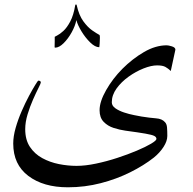

<svg xmlns="http://www.w3.org/2000/svg" viewBox="-20 -647 840 836"><path d="M743.7 -430.7 723.6 -337.9Q711.9 -349.1 700 -355.7Q688 -362.3 664.1 -362.3Q638.7 -362.3 605.2 -349.1Q571.8 -335.9 540 -313.2Q508.3 -290.5 487.5 -261.7Q466.8 -232.9 466.8 -201.7Q466.8 -186.5 482.4 -175.5Q498 -164.6 520.3 -157.2Q542.5 -149.9 563.7 -145.8Q585 -141.6 596.2 -139.6Q632.8 -133.8 659.4 -131.8Q686 -129.9 698.7 -114.7Q706.1 -106.9 707.3 -91.6Q708.5 -76.2 708.5 -55.2Q708.5 -32.7 692.1 -7.3Q675.8 18.1 649.9 39.1Q606 73.7 546.6 103.3Q487.3 132.8 418.5 150.6Q349.6 168.5 275.4 168.5Q168.9 168.5 103.3 118.9Q37.6 69.3 37.6 -22Q37.6 -53.2 48.1 -90.1Q58.6 -127 74.5 -163.3Q90.3 -199.7 106.4 -229.7Q122.6 -259.8 133.8 -277.8Q145 -295.9 146.5 -295.9Q157.7 -295.9 157.7 -287.6Q157.7 -284.2 147.5 -263.9Q137.2 -243.7 123.8 -213.4Q110.4 -183.1 100.1 -149.2Q89.8 -115.2 89.8 -84.5Q89.8 -38.1 110.4 -7.3Q130.9 23.4 164.1 41.5Q197.3 59.6 236.3 67.4Q275.4 75.2 313 75.2Q351.6 75.2 397.9 65.4Q444.3 55.7 490.7 40.5Q537.1 25.4 575.7 9Q614.3 -7.3 637.7 -21.2Q661.1 -35.2 661.1 -42Q661.1 -50.3 651.6 -55.2Q642.1 -60.1 613 -65.2Q584 -70.3 525.9 -78.1Q501.5 -81.5 475.3 -89.8Q449.2 -98.1 431.4 -116.5Q413.6 -134.8 413.6 -167Q413.6 -204.6 442.1 -254.6Q470.7 -304.7 512.7 -347.2Q556.6 -391.1 606.9 -420.4Q657.2 -449.7 706.1 -449.7Q713.4 -449.7 728.5 -445.1Q743.7 -440.4 743.7 -430.7ZM415 -482.9Q415 -474.6 414.1 -459.2Q413.1 -443.8 412.1 -441.4Q394 -441.4 372.8 -462.2Q351.6 -482.9 334.7 -510.7Q317.9 -538.6 312.5 -559.6Q307.6 -534.2 292 -506.1Q276.4 -478 256.8 -458.7Q237.3 -439.5 220.2 -439.5Q217.8 -439.5 217.8 -441.9Q217.8 -447.8 218 -453.6Q218.3 -459.5 218.3 -468.3Q218.3 -473.6 218.3 -479.7Q218.3 -485.8 218.3 -486.8Q218.3 -487.3 229.2 -492.7Q240.2 -498 255.9 -512.2Q271.5 -526.4 285.9 -553.5Q300.3 -580.6 307.6 -624.5Q307.6 -627.4 311 -627.4Q314 -627.4 314 -624.5Q323.7 -580.6 342.8 -554.4Q361.8 -528.3 381.6 -514.6Q401.4 -501 412.6 -495.1Q414.1 -494.6 414.6 -490Q415 -485.4 415 -482.9Z"/></svg>

Font: Scheherazade New
Style: Regular
Weight: 400
Designer: SIL International
Foundry: SIL International
Version: Version 4.000